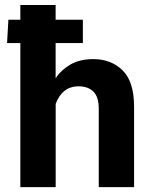

<svg xmlns="http://www.w3.org/2000/svg" viewBox="-20 -768 631 788"><path d="M63.5 0V-747.6H208.3V-447.3Q231.2 -481.4 269.4 -503.4Q307.6 -525.4 363.8 -525.4Q436 -525.4 483.2 -479.2Q530.3 -433.1 530.3 -329.3V0H385.3V-321Q385.3 -371.3 362.8 -392.6Q340.3 -413.8 302.5 -413.8Q268.6 -413.8 244.8 -395Q220.9 -376.2 208.5 -341.3V0ZM154.1 -591.3H9L14.4 -687H173.6H320.1V-591.3Z"/></svg>

Font: RobotoFlex
Style: Regular
Weight: 400
Designer: Berlow after Robertson
Foundry: Google
Version: Version 2.136